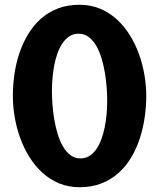

<svg xmlns="http://www.w3.org/2000/svg" viewBox="-20 -778 690 806"><path d="M314 8Q267.5 8 228.5 -8.2Q189.5 -24.5 158.5 -52.5Q127.5 -80.5 104 -118Q80.5 -155.5 65 -198Q49.5 -240.5 41.8 -286Q34 -331.5 34 -375Q34 -420 40.5 -465.8Q47 -511.5 61.2 -554.2Q75.5 -597 97.8 -634Q120 -671 151 -698.8Q182 -726.5 222.5 -742.2Q263 -758 314 -758Q360.5 -758 399.5 -741.8Q438.5 -725.5 469.5 -697.5Q500.5 -669.5 524 -632Q547.5 -594.5 563 -552Q578.5 -509.5 586.2 -464Q594 -418.5 594 -375Q594 -330 587.2 -284.2Q580.5 -238.5 566.5 -195.8Q552.5 -153 530.2 -116Q508 -79 476.8 -51.2Q445.5 -23.5 405 -7.8Q364.5 8 314 8ZM198 -395.5Q198 -370 200.2 -339Q202.5 -308 207.8 -276.8Q213 -245.5 222 -216Q231 -186.5 244.2 -163.5Q257.5 -140.5 275.5 -126.8Q293.5 -113 317.5 -113Q338.5 -113 355 -123.2Q371.5 -133.5 384 -151.2Q396.5 -169 405.2 -192.8Q414 -216.5 419.5 -243.5Q425 -270.5 427.5 -298.8Q430 -327 430 -354.5Q430 -380 427.8 -411Q425.5 -442 420.2 -473.2Q415 -504.5 406 -534Q397 -563.5 383.8 -586.2Q370.5 -609 352.2 -622.8Q334 -636.5 310 -636.5Q289 -636.5 272.5 -626.2Q256 -616 243.5 -598.2Q231 -580.5 222.2 -556.8Q213.5 -533 208.2 -506.2Q203 -479.5 200.5 -451Q198 -422.5 198 -395.5Z"/></svg>

Font: B612 Mono
Style: Bold
Weight: 700
Version: Version 1.005